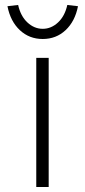

<svg xmlns="http://www.w3.org/2000/svg" viewBox="-20 -753 344 773"><path d="M126 0V-520H176V0ZM152 -596Q98 -596 60 -631.5Q22 -667 10 -728L53 -733Q63 -688 90.5 -662.5Q118 -637 152 -637Q186 -637 213.5 -662.5Q241 -688 251 -733L294 -728Q282 -667 244 -631.5Q206 -596 152 -596Z"/></svg>

Font: Lexend Exa ExtraLight
Style: Regular
Weight: 250
Designer: Bonnie Shaver-Troup, Thomas Jockin
Foundry: Lexend
Version: Version 1.007